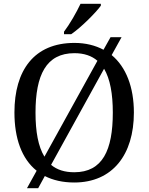

<svg xmlns="http://www.w3.org/2000/svg" viewBox="-20 -951 782 1011"><path d="M317 -784V-771H355C408 -807 486 -886 511 -921V-931H404C383 -886 346 -822 317 -784ZM173 -52 122 40H181L216 -24C259 -2 311 10 371 10C573 10 685 -137 685 -358C685 -492 644 -598 568 -661L620 -755H562L525 -689C482 -712 431 -725 372 -725C159 -725 56 -580 56 -359C56 -223 94 -115 173 -52ZM493 -631 214 -126C181 -180 167 -258 167 -358C167 -556 223 -671 372 -671C423 -671 463 -657 493 -631ZM371 -44C320 -44 280 -57 249 -83L528 -589C560 -535 574 -457 574 -358C574 -160 520 -44 371 -44Z"/></svg>

Font: Noto Serif
Style: Regular
Weight: 400
Designer: Monotype Design Team
Foundry: Monotype Imaging Inc.
Version: Version 2.015